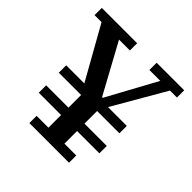

<svg xmlns="http://www.w3.org/2000/svg" viewBox="-180 -854 1010 1010"><g transform="rotate(45 325.5 -349.0)"><path d="M178 -54H266V-148H100V-203H266V-297H100V-352H235L71 -644H19V-698H282V-644H201L352 -367H357L508 -644H427V-698H632V-644H580L411 -352H551V-297H385V-203H551V-148H385V-54H473V0H178Z"/></g></svg>

Font: IBM Plex Serif Medm
Style: Regular
Weight: 500
Designer: Mike Abbink, Paul van der Laan, Pieter van Rosmalen
Foundry: Bold Monday
Version: Version 3.001